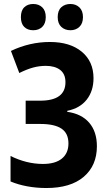

<svg xmlns="http://www.w3.org/2000/svg" viewBox="-20 -935 547 965"><path d="M213 10Q163 10 117 1.5Q71 -7 33 -23V-151Q114 -111 196 -111Q258 -111 291 -138Q324 -165 324 -214Q324 -265 289 -288.5Q254 -312 182 -312H109V-429H182Q309 -429 309 -522Q309 -563 282.5 -583.5Q256 -604 210 -604Q178 -604 146.5 -595.5Q115 -587 77 -568L35 -679Q129 -724 231 -724Q332 -724 391 -675Q450 -626 450 -542Q450 -478 416 -434.5Q382 -391 318 -378V-373Q390 -363 428.5 -318Q467 -273 467 -200Q467 -103 401 -46.5Q335 10 213 10ZM85 -849Q85 -882 102 -898.5Q119 -915 147 -915Q175 -915 192.5 -898Q210 -881 210 -849Q210 -817 192.5 -800Q175 -783 147 -783Q119 -783 102 -799.5Q85 -816 85 -849ZM270 -849Q270 -882 288 -898.5Q306 -915 334 -915Q361 -915 379 -898Q397 -881 397 -849Q397 -817 379 -800Q361 -783 334 -783Q306 -783 288 -800Q270 -817 270 -849Z"/></svg>

Font: Noto Sans Condensed
Style: Bold
Weight: 700
Width: 3
Designer: Monotype Design Team
Foundry: Monotype Imaging Inc.
Version: Version 2.013; ttfautohint (v1.8.4.7-5d5b)